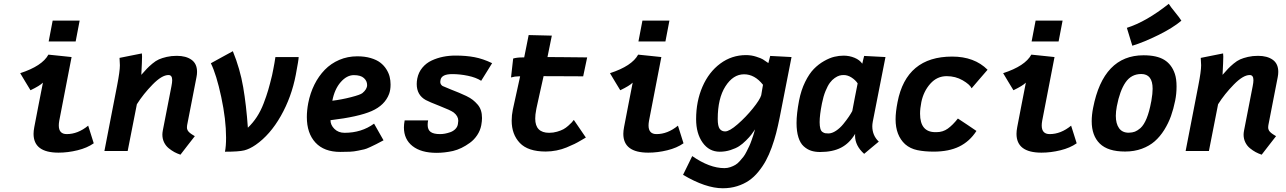

<svg xmlns="http://www.w3.org/2000/svg" viewBox="-20 -795 6769 1011"><path d="M257.3 -686.5H399.4L378.4 -576.7H236.3ZM234.9 -507.3Q255.4 -504.9 296.1 -501Q336.9 -497.1 356.9 -494.6L292 -159.2Q289.6 -145.5 289.6 -134.3Q289.6 -88.9 331.5 -88.9Q390.1 -88.9 444.3 -133.3Q449.2 -117.7 459 -86.9Q468.8 -56.2 473.6 -40.5Q439 -16.1 388.2 -3.7Q337.4 8.8 288.1 8.8Q156.7 8.8 156.7 -90.3Q156.7 -105.5 160.6 -126Q168 -165 183.1 -242.9Q198.2 -320.8 206.1 -359.9Q189.5 -343.3 140.6 -319.8Q131.3 -334.5 113.3 -364.7Q95.2 -395 86.4 -409.7Q202.1 -447.3 234.9 -507.3Z M724.1 -400.9Q742.7 -421.9 753.2 -433.1Q763.7 -444.3 782 -459.7Q800.3 -475.1 816.9 -482.4Q833.5 -489.7 857.9 -495.4Q882.3 -501 911.1 -501Q959.5 -501 988.5 -480.2Q1017.6 -459.5 1017.6 -416.5Q1017.6 -403.3 1014.6 -388.7Q1006.3 -346.2 990 -262.2Q973.6 -178.2 965.3 -135.7Q964.4 -131.8 964.4 -125.5Q964.4 -121.6 964.8 -117.9Q965.3 -114.3 967 -111.1Q968.8 -107.9 970 -105.5Q971.2 -103 974.6 -100.1Q978 -97.2 979.5 -95.5Q981 -93.8 985.6 -90.8Q990.2 -87.9 991.7 -86.7Q993.2 -85.4 998.8 -82.3Q1004.4 -79.1 1005.9 -78.1Q993.2 -62 968 -29.5Q942.9 2.9 930.2 19.5Q913.1 13.7 898.4 5.9Q883.8 -2 868.4 -14.4Q853 -26.9 844 -45.4Q835 -64 835 -85.9Q835 -95.2 837.4 -108.4L882.8 -341.3Q886.7 -360.8 886.7 -373Q886.7 -399.9 867.2 -399.9Q832.5 -399.9 783.7 -350.1Q734.9 -300.3 700.7 -246.1L652.3 0H529.8Q541 -57.6 563.2 -172.6Q585.4 -287.6 596.7 -344.7Q611.3 -419.9 611.3 -451.2Q611.3 -459 609.4 -490.2Q628.9 -494.1 668.2 -502Q707.5 -509.8 727.1 -513.7Q728 -508.8 728 -496.6Q728 -475.1 724.1 -400.9Z M1206.1 -525.4Q1244.1 -432.1 1260.5 -336.4Q1276.9 -240.7 1285.2 -122.6Q1311.5 -147.5 1332.3 -179.2Q1353 -210.9 1368.2 -250.5Q1383.3 -290 1392.3 -321Q1401.4 -352.1 1412.6 -398.4Q1413.1 -399.9 1419.4 -432.1Q1425.8 -463.9 1430.2 -494.6H1552.7Q1552.7 -481 1537.6 -401.4Q1515.1 -283.7 1458.7 -184.3Q1402.3 -85 1326.2 -32.2Q1294.4 -10.3 1265.9 -3.2Q1237.3 3.9 1164.6 3.9Q1170.4 -24.9 1170.4 -70.3Q1170.4 -165.5 1145 -284.2Q1119.6 -402.8 1090.3 -461.9Q1109.9 -472.7 1148.4 -493.9Q1187 -515.1 1206.1 -525.4Z M1730 -264.6Q1778.3 -270.5 1827.9 -283.2Q1877.4 -295.9 1888.2 -304.7Q1913.1 -325.2 1913.1 -347.2Q1913.1 -368.7 1896.2 -384Q1879.4 -399.4 1843.3 -399.4Q1806.2 -399.4 1773.9 -362.5Q1741.7 -325.7 1730 -264.6ZM1861.3 -498.5Q1900.9 -498.5 1932.1 -489.3Q1963.4 -480 1982.4 -465.3Q2001.5 -450.7 2014.2 -430.7Q2026.9 -410.6 2031.7 -390.9Q2036.6 -371.1 2036.6 -350.1Q2036.6 -321.3 2028.8 -300.3Q2006.3 -240.7 1937 -210.2Q1867.7 -179.7 1720.2 -162.1Q1720.2 -136.7 1741 -116.2Q1761.7 -95.7 1794.4 -95.7Q1883.8 -95.7 1949.7 -144L1999.5 -56.2Q1969.2 -40 1960.9 -35.9Q1952.6 -31.7 1930.4 -21.2Q1908.2 -10.7 1897.5 -8.5Q1886.7 -6.3 1865.5 -1.7Q1844.2 2.9 1822.8 3.9Q1801.3 4.9 1772 4.9Q1686.5 4.9 1641.1 -44.2Q1595.7 -93.3 1595.7 -178.7Q1595.7 -212.9 1603 -252Q1613.3 -304.7 1635.5 -349.4Q1657.7 -394 1690.2 -427.5Q1722.7 -460.9 1766.6 -479.7Q1810.5 -498.5 1861.3 -498.5Z M2222.2 -268.1Q2174.3 -294.4 2174.3 -352.5Q2174.3 -366.2 2177.2 -381.3Q2183.6 -414.1 2203.9 -438.5Q2224.1 -462.9 2252.9 -476.3Q2281.7 -489.7 2313.2 -496.1Q2344.7 -502.4 2378.9 -502.4Q2434.1 -502.4 2478.8 -493.9Q2523.4 -485.4 2571.3 -462.4Q2562 -446.8 2542.5 -415.8Q2522.9 -384.8 2513.7 -369.6Q2486.3 -387.2 2443.8 -396Q2401.4 -404.8 2361.3 -404.8Q2306.2 -404.8 2299.8 -375Q2298.3 -368.2 2298.3 -363.8Q2298.3 -350.6 2310.1 -342.3Q2327.1 -334.5 2353.8 -324Q2380.4 -313.5 2397.2 -306.6Q2414.1 -299.8 2435.3 -289.6Q2456.5 -279.3 2469.5 -269Q2482.4 -258.8 2494.6 -244.9Q2506.8 -231 2512.5 -213.1Q2518.1 -195.3 2518.1 -173.3Q2518.1 -157.7 2514.2 -135.7Q2508.8 -107.4 2492.7 -83.3Q2476.6 -59.1 2454.3 -43Q2432.1 -26.9 2409.9 -16.1Q2387.7 -5.4 2365.2 0Q2320.8 9.8 2278.8 9.8Q2197.3 9.8 2152.1 -25.9Q2106.9 -61.5 2106.9 -124Q2106.9 -140.1 2110.8 -161.1H2234.4Q2231.9 -149.9 2231.9 -137.2Q2231.9 -111.8 2247.6 -100.3Q2263.2 -88.9 2296.9 -88.9Q2309.6 -88.9 2323 -91.3Q2336.4 -93.8 2351.6 -99.1Q2366.7 -104.5 2377.7 -115.5Q2388.7 -126.5 2391.1 -141.6Q2393.1 -154.3 2393.1 -159.2Q2393.1 -183.6 2369.1 -202.6Q2353 -214.4 2296.1 -236.6Q2239.3 -258.8 2222.2 -268.1Z M3064.9 -70.8Q3061 -68.8 3041.5 -57.1Q3022 -45.4 3005.1 -37.1Q2988.3 -28.8 2963.4 -18.6Q2938.5 -8.3 2910.2 -2.7Q2881.8 2.9 2853.5 2.9Q2760.3 2.9 2717.3 -42.2Q2674.3 -87.4 2674.3 -159.7Q2674.3 -188.5 2680.2 -216.8L2684.6 -237.3Q2698.7 -303.7 2718.8 -393.1H2711.9Q2691.4 -393.1 2670.9 -387.2Q2672.9 -403.8 2676.5 -437Q2680.2 -470.2 2682.1 -486.8Q2701.2 -492.7 2732.9 -492.7H2740.2Q2743.7 -509.8 2752 -551.5Q2760.3 -593.3 2763.7 -610.4Q2784.2 -609.9 2825 -608.9Q2865.7 -607.9 2885.7 -607.4Q2879.9 -576.7 2862.8 -494.6Q2886.2 -494.6 2937.3 -494.1Q2988.3 -493.7 3029.8 -493.2Q3071.3 -492.7 3071.8 -492.7Q3068.4 -476.1 3061.3 -442.9Q3054.2 -409.7 3050.8 -393.1Q3017.1 -393.1 2945.8 -393.6Q2874.5 -394 2842.3 -394Q2832 -350.1 2822 -303.2Q2812 -256.3 2807.1 -235.4Q2806.2 -231.9 2804.9 -225.3Q2803.7 -218.8 2803.2 -215.8Q2798.3 -191.4 2798.3 -170.4Q2798.3 -95.7 2871.6 -95.7Q2893.6 -95.7 2913.6 -101.6Q2933.6 -107.4 2946.3 -114.3Q2959 -121.1 2972.2 -132.8Q2985.4 -144.5 2990 -149.7Q2994.6 -154.8 3001.5 -163.6Z M3362.8 -686.5H3504.9L3483.9 -576.7H3341.8ZM3340.3 -507.3Q3360.8 -504.9 3401.6 -501Q3442.4 -497.1 3462.4 -494.6L3397.5 -159.2Q3395 -145.5 3395 -134.3Q3395 -88.9 3437 -88.9Q3495.6 -88.9 3549.8 -133.3Q3554.7 -117.7 3564.5 -86.9Q3574.2 -56.2 3579.1 -40.5Q3544.4 -16.1 3493.7 -3.7Q3442.9 8.8 3393.6 8.8Q3262.2 8.8 3262.2 -90.3Q3262.2 -105.5 3266.1 -126Q3273.4 -165 3288.6 -242.9Q3303.7 -320.8 3311.5 -359.9Q3294.9 -343.3 3246.1 -319.8Q3236.8 -334.5 3218.8 -364.7Q3200.7 -395 3191.9 -409.7Q3307.6 -447.3 3340.3 -507.3Z M3759.3 -168.9Q3759.3 -130.9 3769.5 -116.9Q3779.8 -103 3798.3 -103Q3820.8 -103 3864.3 -140.9Q3907.7 -178.7 3944.3 -224.1Q3981 -269.5 3988.3 -293.5Q3989.7 -302.7 3992.9 -321Q3996.1 -339.4 3997.6 -348.6Q3954.1 -403.8 3897.9 -403.8Q3840.3 -403.8 3799.8 -340.3Q3759.3 -276.9 3759.3 -168.9ZM4147.9 -494.6 4085 -173.8Q4076.2 -130.4 4066.9 -94Q4057.6 -57.6 4043.5 -18.6Q4029.3 20.5 4012.7 51Q3996.1 81.5 3973.1 109.6Q3950.2 137.7 3923.3 156Q3896.5 174.3 3861.6 185.3Q3826.7 196.3 3786.1 196.3Q3695.8 196.3 3576.7 125.5Q3585 108.9 3601.1 75.9Q3617.2 43 3625 26.9Q3716.3 90.3 3794.4 90.3Q3810.5 90.3 3825.4 85.2Q3840.3 80.1 3852.1 73.2Q3863.8 66.4 3875.5 53.2Q3887.2 40 3895 30Q3902.8 20 3911.9 1.7Q3920.9 -16.6 3925.5 -26.1Q3930.2 -35.6 3937.3 -55.7Q3944.3 -75.7 3946.3 -81.8Q3948.2 -87.9 3953.6 -106Q3955.1 -111.3 3956.1 -113.8Q3944.3 -96.7 3935.5 -85.2Q3926.8 -73.7 3908.2 -55.2Q3889.6 -36.6 3871.8 -25.1Q3854 -13.7 3826.7 -4.9Q3799.3 3.9 3770 3.9Q3713.9 3.9 3679.7 -44.2Q3645.5 -92.3 3645.5 -167.5Q3645.5 -261.7 3679 -338.6Q3712.4 -415.5 3772.7 -460.2Q3833 -504.9 3908.2 -504.9Q3936.5 -504.9 3962.6 -496.3Q3988.8 -487.8 3997.1 -482.4Q4005.4 -477.1 4025.9 -462.9Q4027.3 -470.7 4035.6 -500.5Q4054.7 -499.5 4091.8 -497.6Q4128.9 -495.6 4147.9 -494.6Z M4308.1 -250.5Q4295.9 -189.5 4295.9 -151.9Q4295.9 -130.9 4299.6 -117.9Q4303.2 -105 4311 -99.9Q4318.8 -94.7 4325 -93.5Q4331.1 -92.3 4342.3 -92.3Q4360.8 -92.3 4382.1 -106.4Q4403.3 -120.6 4420.4 -141.6Q4437.5 -162.6 4449.2 -179.9Q4460.9 -197.3 4467.8 -210.4Q4472.2 -234.9 4481.7 -283.4Q4491.2 -332 4496.1 -356Q4484.4 -373.5 4464.1 -386.7Q4443.8 -399.9 4422.4 -399.9Q4411.1 -399.9 4400.4 -397Q4389.6 -394 4375.7 -384.5Q4361.8 -375 4350.1 -359.4Q4338.4 -343.8 4326.9 -315.7Q4315.4 -287.6 4308.1 -250.5ZM4575.7 -154.3Q4573.2 -140.6 4573.2 -130.4Q4573.2 -81.5 4607.4 -49.3Q4594.2 -38.6 4568.6 -17.1Q4543 4.4 4530.3 15.1Q4482.4 -27.8 4482.4 -80.6Q4482.4 -86.9 4482.9 -90.3Q4453.1 -40.5 4408.9 -17.6Q4364.7 5.4 4298.3 5.4Q4271.5 5.4 4250.7 -1.5Q4230 -8.3 4211.9 -24.7Q4193.8 -41 4184.1 -72Q4174.3 -103 4174.3 -147.5Q4174.3 -195.8 4187.5 -265.1Q4198.2 -320.3 4219.5 -363.5Q4240.7 -406.7 4265.4 -431.9Q4290 -457 4319.3 -473.6Q4348.6 -490.2 4373.5 -496.1Q4398.4 -502 4421.9 -502Q4452.6 -502 4479.7 -490.7Q4506.8 -479.5 4520.5 -459.5Q4522 -466.3 4525.1 -480Q4528.3 -493.7 4530.3 -500.5L4642.6 -494.6Q4631.3 -438 4609.1 -324.5Q4586.9 -210.9 4575.7 -154.3Z M4831.5 -257.8Q4824.7 -224.1 4824.7 -196.3Q4824.7 -99.1 4905.3 -99.1H4911.1Q4944.8 -99.1 4970.7 -117.7Q4996.6 -136.2 5023.9 -170.9Q5040.5 -160.2 5073 -138.4Q5105.5 -116.7 5121.6 -105.5Q5085.9 -50.3 5031 -23.4Q4976.1 3.4 4896.5 3.4Q4848.1 3.4 4810.5 -4.4Q4772.9 -12.2 4746.1 -35.6Q4695.8 -82 4695.8 -167Q4695.8 -204.6 4706.1 -257.3Q4752.4 -497.1 4993.7 -497.1Q5110.8 -497.1 5180.2 -427.7Q5166 -411.6 5137.9 -378.9Q5109.9 -346.2 5096.2 -330.1Q5086.9 -350.1 5049.1 -372.1Q5011.2 -394 4964.8 -394Q4914.1 -394 4878.7 -354.2Q4843.3 -314.5 4831.5 -257.8Z M5433.1 -686.5H5575.2L5554.2 -576.7H5412.1ZM5410.6 -507.3Q5431.2 -504.9 5471.9 -501Q5512.7 -497.1 5532.7 -494.6L5467.8 -159.2Q5465.3 -145.5 5465.3 -134.3Q5465.3 -88.9 5507.3 -88.9Q5565.9 -88.9 5620.1 -133.3Q5625 -117.7 5634.8 -86.9Q5644.5 -56.2 5649.4 -40.5Q5614.7 -16.1 5564 -3.7Q5513.2 8.8 5463.9 8.8Q5332.5 8.8 5332.5 -90.3Q5332.5 -105.5 5336.4 -126Q5343.8 -165 5358.9 -242.9Q5374 -320.8 5381.8 -359.9Q5365.2 -343.3 5316.4 -319.8Q5307.1 -334.5 5289.1 -364.7Q5271 -395 5262.2 -409.7Q5377.9 -447.3 5410.6 -507.3Z M5913.6 -648.4Q6015.6 -680.7 6134.3 -774.9Q6142.6 -760.7 6167.5 -730.5Q6192.4 -700.2 6200.7 -686Q6155.3 -647.9 6079.8 -610.6Q6004.4 -573.2 5942.4 -554.2Q5938 -568.4 5928 -601.3Q5918 -634.3 5913.6 -648.4ZM5985.4 -120.6Q6022.5 -154.8 6041.5 -258.8Q6042 -260.3 6042.5 -262.7Q6043 -265.1 6043 -266.6Q6049.3 -302.2 6049.3 -327.6Q6049.3 -405.3 5989.3 -405.3Q5937 -405.3 5906.7 -361.3Q5876.5 -317.4 5860.8 -235.4Q5855.5 -207 5855.5 -185.1Q5855.5 -143.6 5872.6 -119.9Q5889.6 -96.2 5923.3 -96.2Q5942.9 -96.7 5956.1 -101.8Q5969.2 -106.9 5985.4 -120.6ZM5903.8 2.9Q5814 2.9 5771.2 -38.8Q5728.5 -80.6 5728.5 -156.7Q5728.5 -189.5 5735.8 -226.6Q5789.6 -503.9 6001.5 -503.9Q6071.8 -503.9 6110.8 -479.7Q6149.9 -455.6 6166.5 -405.8Q6175.3 -379.4 6175.3 -339.4Q6175.3 -300.8 6168 -265.1Q6159.2 -221.2 6145.8 -183.6Q6132.3 -146 6110.4 -110.8Q6088.4 -75.7 6060.3 -51Q6032.2 -26.4 5992.4 -11.7Q5952.6 2.9 5904.8 2.9Z M6417.5 -400.9Q6436 -421.9 6446.5 -433.1Q6457 -444.3 6475.3 -459.7Q6493.7 -475.1 6510.3 -482.4Q6526.9 -489.7 6551.3 -495.4Q6575.7 -501 6604.5 -501Q6652.8 -501 6681.9 -480.2Q6710.9 -459.5 6710.9 -416.5Q6710.9 -403.3 6708 -388.7Q6699.7 -346.2 6683.3 -262.2Q6667 -178.2 6658.7 -135.7Q6657.7 -131.8 6657.7 -125.5Q6657.7 -121.6 6658.2 -117.9Q6658.7 -114.3 6660.4 -111.1Q6662.1 -107.9 6663.3 -105.5Q6664.6 -103 6668 -100.1Q6671.4 -97.2 6672.9 -95.5Q6674.3 -93.8 6679 -90.8Q6683.6 -87.9 6685.1 -86.7Q6686.5 -85.4 6692.1 -82.3Q6697.8 -79.1 6699.2 -78.1Q6686.5 -62 6661.4 -29.5Q6636.2 2.9 6623.5 19.5Q6606.4 13.7 6591.8 5.9Q6577.1 -2 6561.8 -14.4Q6546.4 -26.9 6537.4 -45.4Q6528.3 -64 6528.3 -85.9Q6528.3 -95.2 6530.8 -108.4L6576.2 -341.3Q6580.1 -360.8 6580.1 -373Q6580.1 -399.9 6560.5 -399.9Q6525.9 -399.9 6477.1 -350.1Q6428.2 -300.3 6394 -246.1L6345.7 0H6223.1Q6234.4 -57.6 6256.6 -172.6Q6278.8 -287.6 6290 -344.7Q6304.7 -419.9 6304.7 -451.2Q6304.7 -459 6302.7 -490.2Q6322.3 -494.1 6361.6 -502Q6400.9 -509.8 6420.4 -513.7Q6421.4 -508.8 6421.4 -496.6Q6421.4 -475.1 6417.5 -400.9Z"/></svg>

Font: Fantasque Sans Mono
Style: Bold Italic
Weight: 700
Italic angle: -11°
Monospace: yes
Designer: Jany Belluz
Version: Version 1.7.1